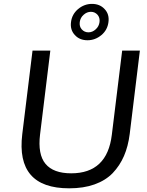

<svg xmlns="http://www.w3.org/2000/svg" viewBox="-20 -976 770 1006"><path d="M438.5 -765.1Q397 -765.1 372.1 -792.5Q346.7 -819.8 352.1 -860.4Q356.9 -900.9 388.7 -928.2Q421.4 -955.6 461.9 -955.6Q503.4 -955.6 528.3 -928.2Q553.7 -901.4 548.3 -860.4Q543 -818.8 511.7 -792.5Q479 -765.1 438.5 -765.1ZM443.4 -806.6Q464.4 -806.6 481.4 -822.3Q498.5 -837.4 501.5 -860.4Q504.4 -882.8 491.2 -898.4Q477.1 -914.1 456.5 -914.1Q435.1 -914.1 418 -898.4Q400.9 -883.3 397.9 -860.4Q395 -837.4 408.2 -822.3Q422.4 -806.6 443.4 -806.6ZM342.3 10.7Q62 10.7 96.7 -273.4L150.4 -710.9H243.7L189.9 -271.5Q177.2 -167 218.5 -117.4Q259.8 -67.9 353 -67.9Q541.5 -67.9 565.9 -269.5L620.1 -710.9H712.9L659.7 -274.4Q651.4 -209 629.6 -158.7Q607.9 -108.4 570.3 -68.8Q532.7 -30.3 475.3 -9.8Q418 10.7 342.3 10.7Z"/></svg>

Font: Ride
Style: Italic
Weight: 400
Version: Version 3.000